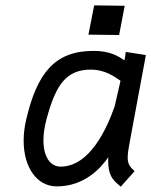

<svg xmlns="http://www.w3.org/2000/svg" viewBox="-20 -696 568 721"><path d="M333.6 -675.8 312.1 -565.9 427.3 -564.5 448.3 -674.3ZM155.3 -251C189.9 -377.9 228.5 -434.6 321.8 -434.6C372.6 -434.6 408.2 -409.7 432.6 -392.6L410.6 -296.9C382.3 -215.8 317.9 -70.3 207.5 -70.3C169.4 -70.3 143.1 -106.4 143.1 -168.9C143.1 -192.9 147 -220.2 155.3 -251ZM527.8 -489.3 452.1 -501C451.2 -491.2 449.7 -480.5 447.3 -469.2C423.8 -485.4 393.1 -504.9 331.5 -504.9C184.6 -504.9 119.1 -420.9 78.1 -246.1C71.8 -218.8 68.8 -192.4 68.8 -167.5C68.8 -68.4 117.7 3.9 193.4 3.9C296.9 3.9 358.4 -64.5 386.7 -105.5C386.2 -101.1 386.2 -97.2 386.2 -93.3C386.2 -26.4 413.6 -13.2 433.6 4.9L485.4 -53.2C468.3 -69.3 459.5 -79.1 459.5 -104.5C459.5 -120.1 462.9 -141.6 469.2 -173.8Z"/></svg>

Font: Fantasque Sans Mono
Style: RegItalic
Weight: 400
Italic angle: -11°
Monospace: yes
Designer: Jany Belluz
Version: Version 1.6.3